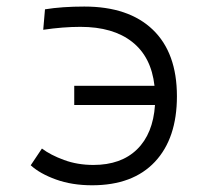

<svg xmlns="http://www.w3.org/2000/svg" viewBox="-20 -547 626 577"><path d="M256.8 9.8Q196.3 9.8 148.2 -7.6Q100.1 -24.9 72.3 -50.3L106 -100.6Q131.8 -81.1 172.4 -66.2Q212.9 -51.3 260.7 -51.3Q343.8 -51.3 391.8 -98.1Q439.9 -145 445.8 -231.4H203.1V-289.1H444.3Q434.6 -376 377.2 -421.1Q319.8 -466.3 221.7 -466.3Q169.4 -466.3 109.9 -457.5L115.2 -519Q166.5 -527.3 233.4 -527.3Q366.7 -527.3 439.2 -457.8Q511.7 -388.2 511.7 -257.8Q511.7 -131.3 445.6 -60.8Q379.4 9.8 256.8 9.8Z"/></svg>

Font: CaskaydiaMono NF Light
Style: Regular
Weight: 300
Designer: Aaron Bell
Foundry: Saja Typeworks
Version: Version 2111.001; ttfautohint (v1.8.4);Nerd Fonts 3.1.1